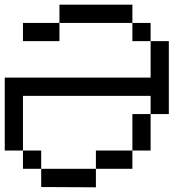

<svg xmlns="http://www.w3.org/2000/svg" viewBox="-20 -789 809 810"><path d="M76.9 -615.4V-692.3H230.8V-769.2H538.5V-692.3H230.8V-615.4ZM538.5 -692.3H615.4V-615.4H538.5ZM615.4 -615.4H692.3V-307.7H615.4V-384.6H76.9V-153.8H0V-461.5H615.4ZM615.4 -307.7V-153.8H538.5V-307.7ZM538.5 -153.8V-76.9H384.6V-153.8ZM76.9 -153.8H153.8V-76.9H76.9ZM384.6 -76.9V1.2L153.8 0V-76.9Z"/></svg>

Font: Mintsoda - Lime Green 13x16
Style: Regular
Weight: 400
Designer: Mintsoda-15
Version: Version 1.0